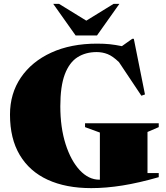

<svg xmlns="http://www.w3.org/2000/svg" viewBox="-20 -955 857 990"><path d="M740.5 -62.5H798.5V-41.5Q696 -12 611.2 1.5Q526.5 15 450.5 15Q320 15 226.2 -28Q132.5 -71 82 -155.5Q31.5 -240 31.5 -364Q31.5 -472.5 87.5 -555Q143.5 -637.5 244.5 -683.8Q345.5 -730 480.5 -730Q517.5 -730 546 -727Q574.5 -724 608.5 -717L662 -755H670L727.5 -468L709 -461.5L593.5 -634.5Q561.5 -665.5 534.8 -676Q508 -686.5 478.5 -686.5Q421.5 -686.5 379.5 -659.8Q337.5 -633 314.2 -571.8Q291 -510.5 291 -407Q291 -297.5 318.2 -212Q345.5 -126.5 391.2 -77.5Q437 -28.5 492 -28.5Q493.5 -28.5 495 -28.5V-271.5L418.5 -299.5V-319.5H798.5V-299.5L740.5 -274.5ZM595.5 -935 480 -772H370L254.5 -935H284.5L425 -848.5L565.5 -935Z"/></svg>

Font: Newsreader 72pt ExtraBold
Style: Regular
Weight: 800
Designer: Hugues Gentile
Foundry: Production Type
Version: Version 1.003; ttfautohint (v1.8.3)